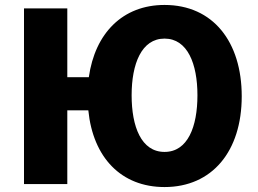

<svg xmlns="http://www.w3.org/2000/svg" viewBox="-20 -734 1042 776"><path d="M957 -345C957 -122 837 22 645 22C470 22 356 -97 337 -288H252V10H77V-700H252V-422H339C364 -600 476 -714 645 -714C841 -714 957 -565 957 -345ZM778 -349C778 -476 738 -578 645 -578C552 -578 512 -476 512 -349C512 -222 551 -120 645 -120C739 -120 778 -222 778 -349Z"/></svg>

Font: Repo ExtraBold
Style: Bold
Weight: 700
Designer: Stefan Peev
Foundry: Context Ltd
Version: Version 1.502